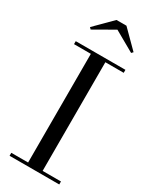

<svg xmlns="http://www.w3.org/2000/svg" viewBox="-244 -1029 875 1088"><g transform="rotate(30 193.5 -485.0)"><path d="M203 -924.5 336 -849 346 -859.5 236 -969.5H171L61 -859.5L71 -849ZM31 -19.5V0H356V-19.5H236V-730.5H356V-750H31V-730.5H141V-19.5Z"/></g></svg>

Font: Bodoni* 11
Style: Regular
Weight: 400
Version: Version 2.3